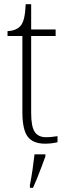

<svg xmlns="http://www.w3.org/2000/svg" viewBox="-20 -677 319 918"><path d="M196 10Q138 10 112.5 -23.5Q87 -57 87 -142V-505H16V-528Q56 -530 77 -552Q89 -565 95 -590Q101 -615 103 -657H129V-536H246V-505H129V-137Q129 -72 146 -46.5Q163 -21 200 -21Q216 -21 228 -22.5Q240 -24 255 -26V3Q225 10 196 10ZM123 208Q130 172 135.5 134.5Q141 97 145 61H197V71Q189 92 179 119.5Q169 147 158 174Q147 201 138 221H123Z"/></svg>

Font: Noto Serif Khmer SemiCondensed ExtraLight
Style: Regular
Weight: 200
Width: 4
Designer: Danh Hong and the Monotype Design Team
Foundry: Monotype Imaging Inc.
Version: Version 2.004; ttfautohint (v1.8.4.7-5d5b)